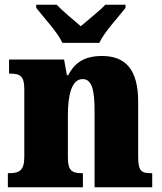

<svg xmlns="http://www.w3.org/2000/svg" viewBox="-20 -786 682 806"><path d="M242 -606H397C417 -651 478 -715 507 -753V-766H422C402 -744 347 -700 319 -676C291 -700 238 -744 218 -766H132V-753C161 -715 222 -651 242 -606ZM13 0H328V-59H324C283 -59 265 -69 265 -124V-303C265 -382 279 -454 327 -454C367 -454 377 -405 377 -320V0H619V-59H615C573 -59 560 -68 560 -129V-359C560 -493 508 -551 408 -551C325 -551 289 -514 266 -470H261L249 -536H18V-477H22C63 -477 82 -468 82 -413V-127C82 -68 59 -59 17 -59H13Z"/></svg>

Font: Noto Serif Bengali SemiCondensed Black
Style: Regular
Weight: 900
Width: 4
Designer: Juan Bruce, Universal Thirst, Indian Type Foundry and the Monotype Design Team.
Foundry: Monotype Imaging Inc.
Version: Version 2.003